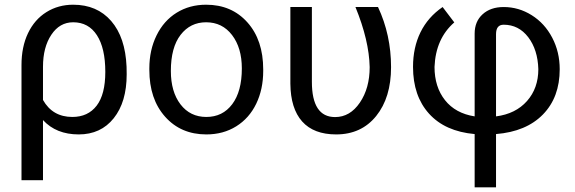

<svg xmlns="http://www.w3.org/2000/svg" viewBox="-20 -558 2427 811"><path d="M289.1 -538.1Q390.1 -538.1 449.7 -469.2Q509.3 -400.4 514.6 -276.4L515.1 -244.1Q515.1 -127 460.4 -58.6Q405.8 9.8 312.5 9.8Q217.3 9.8 161.6 -50.8V203.1H70.8V-283.2Q70.8 -360.4 98.4 -418Q126 -475.6 176 -506.8Q226.1 -538.1 289.1 -538.1ZM161.6 -135.7Q202.1 -64 285.6 -64Q351.6 -64 388.2 -111.6Q424.8 -159.2 424.8 -254.4Q424.8 -354.5 389.4 -409.2Q354 -463.9 289.1 -463.9Q231.9 -463.9 196.8 -411.1Q161.6 -358.4 161.6 -275.9Z M610.8 -269Q610.8 -346.7 641.4 -408.7Q671.9 -470.7 726.3 -504.4Q780.8 -538.1 850.6 -538.1Q958.5 -538.1 1025.1 -463.4Q1091.8 -388.7 1091.8 -264.6V-258.3Q1091.8 -181.2 1062.3 -119.9Q1032.7 -58.6 977.8 -24.4Q922.9 9.8 851.6 9.8Q744.1 9.8 677.5 -64.9Q610.8 -139.6 610.8 -262.7ZM701.7 -258.3Q701.7 -170.4 742.4 -117.2Q783.2 -64 851.6 -64Q920.4 -64 960.9 -117.9Q1001.5 -171.9 1001.5 -269Q1001.5 -356 960.2 -409.9Q918.9 -463.9 850.6 -463.9Q783.7 -463.9 742.7 -410.6Q701.7 -357.4 701.7 -258.3Z M1297.4 -528.3V-212.4Q1297.4 -63.5 1395.5 -63.5Q1458.5 -63.5 1500 -124.5Q1541.5 -185.5 1541.5 -274.4Q1539.1 -387.2 1481.4 -528.3H1576.7Q1631.8 -410.6 1631.8 -274.4Q1631.8 -146 1569.1 -68.1Q1506.3 9.8 1399.9 9.8Q1305.2 9.8 1256.3 -44.9Q1207.5 -99.6 1206.5 -204.6V-528.3Z M1984.9 8.3Q1859.9 -2.9 1792.2 -77.9Q1724.6 -152.8 1724.6 -275.4Q1724.6 -357.4 1756.1 -421.6Q1787.6 -485.8 1849.6 -528.3L1898.9 -463.4Q1820.3 -395 1815.4 -275.4Q1815.4 -190.9 1859.6 -135Q1903.8 -79.1 1984.9 -66.4V-416Q1984.9 -467.3 2018.6 -497.8Q2052.2 -528.3 2107.4 -528.3Q2170.9 -528.3 2225.8 -493.9Q2280.8 -459.5 2312.5 -398.9Q2344.2 -338.4 2344.2 -265.6Q2344.2 -147 2273.4 -74.5Q2202.6 -2 2075.2 8.3V233.4H1984.9ZM2075.2 -66.4Q2158.2 -77.1 2206.1 -131.3Q2253.9 -185.5 2253.9 -265.6Q2251.5 -348.1 2211.2 -400.9Q2170.9 -453.6 2107.4 -453.6Q2075.2 -453.6 2075.2 -413.6Z"/></svg>

Font: SteelSelectRoboto
Style: Roboto-Regular
Weight: 400
Designer: Google
Version: Version 2.137; 2017